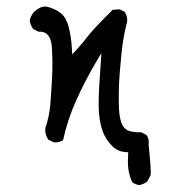

<svg xmlns="http://www.w3.org/2000/svg" viewBox="-20 -460 540 574"><path d="M430.7 56.2Q430.7 32.2 424.3 -28.3Q424.8 -31.7 424.8 -34.2Q424.8 -47.9 417.5 -56.6L401.4 -64.9Q397.9 -64.5 394 -64.5Q381.8 -64.5 370.6 -67.4Q352.5 -71.3 344.7 -88.9Q337.9 -103.5 335.9 -131.3Q335 -149.9 335 -169.9Q335 -189.9 335.7 -205.3Q336.4 -220.7 337.2 -231.4Q337.9 -242.2 338.9 -253.4Q340.8 -276.4 343.3 -300.8Q348.1 -349.6 359.9 -395Q360.4 -397.5 360.4 -401.6Q360.4 -405.8 358.6 -411.9Q356.9 -418 353 -424.3L337.4 -432.1L316.9 -430.7Q261.7 -376 245.6 -355.5Q229 -333.5 209.5 -312L195.8 -297.4L194.8 -316.9Q192.9 -349.1 185.5 -378.9Q178.2 -406.7 163.6 -418.9Q148.4 -432.1 124.5 -439Q119.6 -440.4 115.2 -440.4Q99.1 -440.4 82 -424.8Q72.3 -413.6 68.8 -398.9Q70.8 -383.8 79.6 -373L95.2 -365.2Q97.7 -365.2 101.3 -365.2Q105 -365.2 110.8 -363.5Q116.7 -361.8 121.6 -356.9Q133.3 -345.2 135 -319.1Q136.7 -293 136.7 -270.5Q136.7 -248 135.7 -227.1Q133.3 -184.1 130.4 -147.7Q127.4 -111.3 115.7 -77.6Q115.2 -75.2 115.2 -72.8Q115.2 -55.2 124.5 -42.5L141.1 -34.7Q143.1 -34.2 144.5 -34.2Q158.2 -34.2 168.5 -41Q182.1 -102.5 207.5 -159.2Q232.9 -215.8 265.1 -271L283.2 -301.3L280.8 -266.1Q274.9 -188 274.9 -148.4Q274.9 -100.6 287.1 -67.4Q295.9 -43 314.9 -23.9Q332 -6.8 355 -5.4L363.3 -4.9Q362.3 12.2 362.3 22.9Q362.3 33.7 363.8 46.4Q367.2 66.4 375 84.5Q383.8 91.3 395.5 93.3Q409.2 91.3 420.4 82.5L430.2 64Q430.7 60.5 430.7 56.2Z"/></svg>

Font: NaikaiFont
Style: Light
Weight: 300
Version: Version 1.89